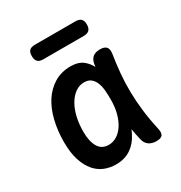

<svg xmlns="http://www.w3.org/2000/svg" viewBox="-178 -879 956 1015"><g transform="rotate(-30 300.0 -371.5)"><path d="M237 10Q201 10 168.5 -3Q136 -16 111.5 -44.5Q87 -73 72 -118.5Q57 -164 57 -230Q57 -298 71.5 -358.5Q86 -419 115 -463.5Q144 -508 187 -534Q230 -560 287 -560Q335 -560 363 -537Q386 -518 400 -491L402 -507Q407 -535 423 -547.5Q439 -560 466 -560Q494 -560 505 -547Q516 -534 512 -507Q503 -450 498 -395Q493 -340 494 -283.5Q495 -227 502 -167.5Q509 -108 524 -42Q530 -15 521 -2.5Q512 10 484 10Q456 10 438 -3Q420 -16 414 -42Q406 -77 400 -111Q395 -97 388 -85Q366 -41 328.5 -15.5Q291 10 237 10ZM256 -99Q282 -99 305 -113Q328 -127 345.5 -153Q363 -179 373.5 -216.5Q384 -254 384 -302Q384 -329 382 -355.5Q380 -382 372 -403Q364 -424 348.5 -437.5Q333 -451 306 -451Q277 -451 252.5 -433.5Q228 -416 210 -385.5Q192 -355 182.5 -314Q173 -273 173 -226Q173 -168 193 -133.5Q213 -99 256 -99ZM181 -664Q158 -664 147.5 -675Q137 -686 137 -709Q137 -732 147.5 -742.5Q158 -753 181 -753H428Q451 -753 462 -742.5Q473 -732 473 -709Q473 -686 462 -675Q451 -664 428 -664Z"/></g></svg>

Font: Maple Mono SemiBold
Style: Regular
Weight: 600
Monospace: yes
Designer: subframe7536
Version: Version 7.000